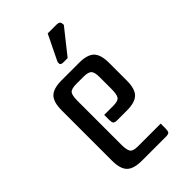

<svg xmlns="http://www.w3.org/2000/svg" viewBox="-212 -779 858 858"><g transform="rotate(-45 216.5 -350.0)"><path d="M334 -58V-27Q334 -11 329.5 -5.5Q325 0 309 0H158Q106 0 84.5 -21.5Q63 -43 63 -95V-413Q63 -465 84.5 -486.5Q106 -508 158 -508H268Q320 -508 341.5 -486.5Q363 -465 363 -413V-301Q363 -249 341.5 -227.5Q320 -206 268 -206H208Q192 -206 187.5 -211.5Q183 -217 183 -233V-264H241Q272 -264 280 -277Q288 -290 288 -321V-398Q288 -429 278 -439.5Q268 -450 237 -450H194Q161 -450 152 -438.5Q143 -427 143 -393V-115Q143 -84 151 -71Q159 -58 190 -58ZM247 -559H221Q203 -559 202.5 -568.5Q202 -578 205 -583L262 -700H315Q330 -700 335 -695Q340 -690 340 -676Z"/></g></svg>

Font: Rationale
Style: Regular
Weight: 400
Designer: Cyreal (www.cyreal.org)
Foundry: Cyreal (www.cyreal.org)
Version: Version 1.011